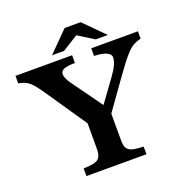

<svg xmlns="http://www.w3.org/2000/svg" viewBox="-152 -1015 1104 1151"><g transform="rotate(-20 400.0 -439.5)"><path d="M486.8 -878.9 613.8 -751H536.6L435.5 -814L334.5 -751H257.8L384.8 -878.9ZM371.1 -710V-661.1Q320.8 -660.2 300.8 -651.4Q278.8 -642.1 278.8 -622.1Q278.8 -596.2 308.1 -556.2L445.8 -365.2L548.8 -506.8Q574.7 -542.5 586.4 -569.1Q598.1 -595.7 598.1 -615.2Q598.1 -634.8 570.8 -647.5Q544.4 -659.7 493.2 -661.1V-710H791V-663.1Q772 -658.2 757.1 -652.1Q742.2 -646 728 -635.3Q701.7 -615.7 660.6 -562.5Q639.6 -535.6 610.8 -495.1L472.2 -300.8V-144Q471.2 -115.7 475.3 -97.4Q479.5 -79.1 492.2 -68.8Q504.9 -58.1 527.8 -54Q550.8 -49.8 586.9 -48.8V0H204.1V-48.8Q240.7 -49.8 263.7 -54.2Q286.6 -58.6 298.8 -68.8Q320.8 -87.9 318.8 -144V-294.9L147 -546.9Q125 -579.6 108.9 -600.3Q92.8 -621.1 78.1 -633.3Q63.5 -645.5 47.4 -651.9Q31.2 -658.2 9.8 -662.1V-710Z"/></g></svg>

Font: BIZ UDPMincho
Style: Bold
Weight: 700
Designer: TypeBank Co., Ltd.
Foundry: Morisawa Inc.
Version: Version 1.06